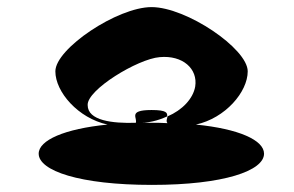

<svg xmlns="http://www.w3.org/2000/svg" viewBox="-20 -715 827 541"><path d="M89 -282C89 -234 204 -194 408 -194C611 -194 724 -234 724 -282C724 -320 653 -352 532 -364C615 -382 678 -456 678 -514C678 -578 505 -695 407 -695C311 -695 136 -578 136 -514C136 -456 200 -382 283 -364C162 -352 89 -320 89 -282ZM227 -419C225 -462 368 -549 430 -554C495 -560 538 -521 530 -471C524 -437 494 -405 452 -387C451 -381 447 -373 452 -368C438 -369 422 -369 408 -369C392 -369 376 -369 362 -368V-369C297 -367 227 -375 227 -419ZM362 -368C398 -368 425 -375 451 -387C452 -397 450 -405 407 -405C337 -405 370 -381 362 -368Z"/></svg>

Font: Ampere
Style: SCSuExt
Weight: 400
Version: Version 1